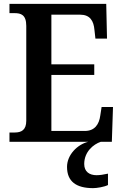

<svg xmlns="http://www.w3.org/2000/svg" viewBox="-20 -734 638 994"><path d="M29 0H437C380 14 327 68 327 130C327 206 375 240 462 240C481 240 519 234 539 224V165C516 170 497 173 480 173C443 173 416 155 416 115C416 52 463 13 502 0H559L565 -180H506L499 -135C493 -91 471 -56 419 -56H246V-346H468V-401H246V-658H395C446 -658 465 -626 469 -579L474 -534H534L530 -714H29V-666H55C88 -666 116 -658 116 -600V-109C116 -61 91 -48 56 -48H29Z"/></svg>

Font: Noto Serif Khmer SemiCondensed SemiBold
Style: Regular
Weight: 600
Width: 4
Designer: Danh Hong and the Monotype Design Team
Foundry: Monotype Imaging Inc.
Version: Version 2.004